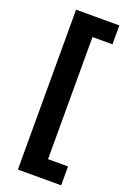

<svg xmlns="http://www.w3.org/2000/svg" viewBox="-165 -770 661 984"><g transform="rotate(20 165.5 -278.0)"><path d="M306 158H70V-714H306V-611H197V55H306Z"/></g></svg>

Font: Noto Sans Ol Chiki
Style: Regular
Weight: 400
Designer: Monotype Design Team, Lewis McGuffie
Foundry: Monotype Imaging Inc.
Version: Version 2.003